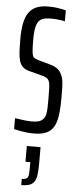

<svg xmlns="http://www.w3.org/2000/svg" viewBox="-64 -729 424 1058"><g transform="rotate(5 147.5 -199.5)"><path d="M139 8Q122 8 102 6Q82 4 63 0.5Q44 -3 30 -7V-67Q46 -65 62.5 -62.5Q79 -60 94 -58.5Q109 -57 120 -57Q144 -57 160 -61Q176 -65 187 -78Q196 -88 199.5 -103.5Q203 -119 203.5 -140Q204 -161 204 -186Q204 -228 203 -252Q202 -276 196.5 -288Q191 -300 180 -305.5Q169 -311 149 -316L84 -333Q62 -339 49 -351.5Q36 -364 30 -384.5Q24 -405 22.5 -435Q21 -465 21 -506Q21 -557 28.5 -593Q36 -629 52 -651.5Q68 -674 94 -685Q120 -696 159 -696Q185 -696 204 -693.5Q223 -691 237 -688Q251 -685 257 -683V-622Q249 -625 238 -626.5Q227 -628 212.5 -629.5Q198 -631 178 -631Q146 -631 129 -622.5Q112 -614 105 -597Q97 -580 94.5 -557Q92 -534 92 -505Q92 -456 95 -435Q98 -414 105.5 -408Q113 -402 130 -397L195 -379Q210 -375 223.5 -368.5Q237 -362 247.5 -350.5Q258 -339 266 -318Q270 -307 272 -291Q274 -275 274.5 -253Q275 -231 275 -201Q275 -158 272 -124.5Q269 -91 261 -66Q253 -41 238 -24.5Q223 -8 199 0Q175 8 139 8ZM96 297V263Q115 263 123.5 256.5Q132 250 133.5 234Q135 218 135 192V167H108V80H184V170Q184 207 181 231Q178 255 168.5 270Q159 285 141.5 291Q124 297 96 297Z"/></g></svg>

Font: Saira UltraCondensed Medium
Style: Regular
Weight: 500
Width: 1
Designer: Hector Gatti with collaboration of the Omnibus-Type team
Foundry: Omnibus-Type
Version: Version 1.101